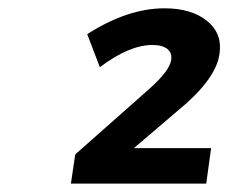

<svg xmlns="http://www.w3.org/2000/svg" viewBox="-20 -724 547 460"><path d="M149.9 -284.2 160.2 -354 337.9 -511.2Q386.2 -554.2 390.1 -580.1Q392.6 -597.2 380.9 -606.7Q369.1 -616.2 345.2 -616.2Q289.6 -616.2 219.2 -563L189 -642.1Q285.6 -704.1 374 -704.1Q438.5 -704.1 475.8 -674.1Q513.2 -644 505.9 -595.2Q498 -533.7 403.8 -457L300.8 -369.1H485.8L474.1 -284.2Z"/></svg>

Font: Trueno SemiBold
Style: Italic
Weight: 600
Designer: Julieta Ulanovsky
Foundry: Julieta Ulanovsky
Version: Version 3.001b | FøM Fix